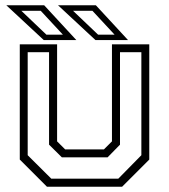

<svg xmlns="http://www.w3.org/2000/svg" viewBox="-20 -708 641 728"><path d="M158 0 55 -103V-540H196.5V-172L227 -141.5H374L404.5 -172V-540H546V-103L443 0ZM174.5 -30.5H428.5L516 -119.5V-510H435V-159.5L388 -111.5H214.5L166 -159.5V-510H85V-119.5ZM465.5 -556H342L200 -688H343.5ZM414.5 -576.5 330.5 -667H257L352 -576.5ZM269.5 -556H146L4 -688H147.5ZM218.5 -576.5 134.5 -667H61L156 -576.5Z"/></svg>

Font: Tourney Thin Light
Style: Regular
Weight: 300
Version: Version 1.015